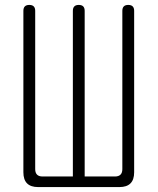

<svg xmlns="http://www.w3.org/2000/svg" viewBox="-20 -760 640 780"><path d="M135 0Q105 0 90 -15Q75 -30 75 -60V-716Q75 -728 81 -734Q87 -740 99 -740Q111 -740 117 -734Q123 -728 123 -716V-73Q123 -58 130.5 -50.5Q138 -43 153 -43H276V-716Q276 -728 282 -734Q288 -740 300 -740Q312 -740 318 -734Q324 -728 324 -716V-43H447Q462 -43 469.5 -50.5Q477 -58 477 -73V-716Q477 -728 483 -734Q489 -740 501 -740Q513 -740 519 -734Q525 -728 525 -716V-60Q525 -30 510 -15Q495 0 465 0Z"/></svg>

Font: Maple Mono NL Thin
Style: Regular
Weight: 250
Monospace: yes
Designer: subframe7536
Version: Version 7.000